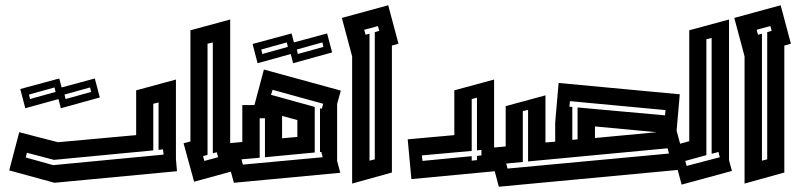

<svg xmlns="http://www.w3.org/2000/svg" viewBox="-20 -694 3038 729"><path d="M15 -47 53 -192 200 -154 497 -181V-351L648 -392V-90L652 -44L187 0ZM582 -125V-305L562 -300V-123L185 -87L82 -114L78 -96L182 -67L601 -107L599 -127ZM211 -283 192 -356 340 -396 359 -324ZM229 -318 326 -345 322 -362 225 -335ZM76 -283 57 -356 205 -396 224 -324ZM94 -318 191 -345 187 -362 90 -335Z M677 -150 703 -157V-579L854 -620V-150L881 -49L717 -4ZM768 -106 751 -101 756 -83 808 -97 803 -116 788 -112V-533L768 -528Z M828 -148 900 -155V-295H946L982 -430L1274 -350L1260 -299V-83L1272 -38L868 0ZM897 -89 902 -69 1205 -97 1200 -117H1195V-283L1202 -281L1207 -300L1015 -353L1009 -334L1175 -288V-115L986 -97V-245H966V-95ZM1051 -169 1109 -174V-238L1051 -254ZM1093 -454 1074 -527 1222 -567 1241 -495ZM1111 -489 1208 -516 1204 -533 1107 -506ZM958 -454 939 -527 1087 -567 1106 -495ZM976 -489 1073 -516 1069 -533 972 -506Z M1278 -626 1454 -674 1493 -528 1468 -521V-39L1317 3V-480ZM1383 -566V-84L1403 -89V-572L1420 -577L1415 -595L1363 -581L1368 -562Z M1528 -165 1705 -181V-351L1856 -392V-92L1860 -44L1542 -14ZM1584 -83 1771 -101V-84L1791 -86V-102L1808 -104V-125L1791 -123V-323L1771 -318V-121L1582 -104Z M1835 -132 1900 -138V-291L2051 -332V-153L2088 -156V-229L2101 -379L2561 -336L2549 -198L2588 -52L1874 15ZM2153 -288V-163L2173 -165V-286L2505 -256L2507 -276L2144 -310L2142 -289ZM1965 -79 1902 -73 1907 -54 2520 -111 2515 -131 1985 -81V-277L1965 -272ZM2239 -214V-170L2473 -192Z M2529 -139 2597 -158V-579L2748 -620V-86L2759 -45L2568 7ZM2682 -110V-550L2662 -545V-105L2582 -83L2587 -64L2713 -97L2708 -117Z M2768 -626 2944 -674 2983 -528 2958 -521V-39L2807 3V-480ZM2873 -566V-84L2893 -89V-572L2910 -577L2905 -595L2853 -581L2858 -562Z"/></svg>

Font: Blaka Hollow
Style: Regular
Weight: 400
Designer: Mohamed Gaber
Foundry: Kief Type Foundry
Version: Version 1.003; ttfautohint (v1.8.4.7-5d5b)